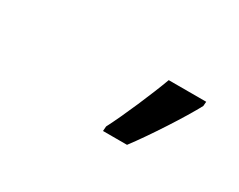

<svg xmlns="http://www.w3.org/2000/svg" viewBox="-40 -926 569 457"><g transform="rotate(30 244.0 -697.5)"><path d="M252 -606H318C353 -652 408 -737 429 -777L430 -789H327C311 -745 275 -661 253 -619Z"/></g></svg>

Font: Noto Sans Display SemiCondensed Medium
Style: Italic
Weight: 500
Width: 4
Italic angle: -12°
Designer: Monotype Design Team
Foundry: Monotype Imaging Inc.
Version: Version 1.900